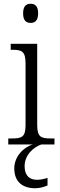

<svg xmlns="http://www.w3.org/2000/svg" viewBox="-20 -769 320 1022"><path d="M143 -647C166 -647 183 -659 183 -698C183 -737 166 -749 143 -749C120 -749 103 -737 103 -698C103 -659 120 -647 143 -647ZM24 0H155C105 14 56 65 56 127C56 198 99 233 168 233C188 233 214 227 233 218V178C210 185 194 188 176 188C140 188 111 168 111 116C111 53 162 13 200 0H270V-32H252C198 -32 178 -39 178 -105V-536H37V-504H46C96 -504 116 -496 116 -431V-103C116 -39 96 -32 42 -32H24Z"/></svg>

Font: Noto Serif Khmer SemiCondensed Light
Style: Regular
Weight: 300
Width: 4
Designer: Danh Hong and the Monotype Design Team
Foundry: Monotype Imaging Inc.
Version: Version 2.004